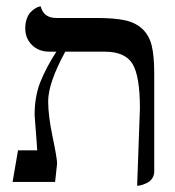

<svg xmlns="http://www.w3.org/2000/svg" viewBox="-20 -577 555 609"><path d="M415 12.2 423.8 -233.9Q423.8 -335.4 400.4 -374.3Q377 -413.1 312 -413.1H187Q132.8 -313.5 132.8 -255.9Q132.8 -209.5 147 -142.1Q161.1 -74.7 161.1 -58.1L154.8 0H20L37.1 -100.1H98.1Q97.2 -114.7 95.2 -141.1Q93.3 -167.5 91.6 -187.7Q89.8 -208 89.8 -211.9Q89.8 -271 107.7 -316.2Q125.5 -361.3 158.7 -413.1H137.2Q102.5 -413.1 81.3 -434.3Q60.1 -455.6 60.1 -486.8Q60.1 -504.4 65.2 -518.1Q70.3 -531.7 77.4 -538.8Q84.5 -545.9 91.6 -550.3Q98.6 -554.7 103.5 -555.7L108.9 -557.1Q118.2 -520 158.2 -520H284.2Q341.3 -520 375.2 -512.9Q409.2 -505.9 431.2 -485.6Q453.1 -465.3 461.2 -432.4Q469.2 -399.4 469.2 -344.2V-33.2Q469.2 -21.5 463.6 -12.5Q458 -3.4 450.2 1Q442.4 5.4 434.3 8.3Q426.3 11.2 420.9 11.7Z"/></svg>

Font: Linux Libertine Display G
Style: Regular
Weight: 400
Designer: Philipp H. Poll
Foundry: Philipp H. Poll
Version: Version 5.0.9